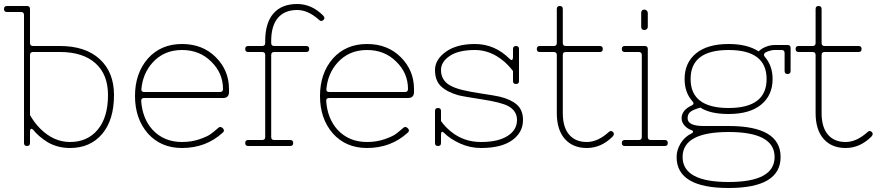

<svg xmlns="http://www.w3.org/2000/svg" viewBox="-24 -730 4386 960"><path d="M126 -455V-155Q147 -117 177 -87Q244 -20 326 -20Q413 -20 464.5 -81.5Q516 -143 516 -255Q516 -358 453 -414Q390 -470 276 -470H141Q126 -470 126 -455ZM126 -685V-515Q126 -500 141 -500H276Q403 -500 474.5 -434.5Q546 -369 546 -255Q546 -130 486.5 -60Q427 10 326 10Q264 10 214 -19Q168 -48 142 -81Q134 -88 130 -85Q126 -82 126 -71V-15Q126 0 111 0Q96 0 96 -15V-655Q96 -670 81 -670H11Q-4 -670 -4 -685Q-4 -700 11 -700H111Q126 -700 126 -685Z M886 -20Q934 -20 974 -34Q1014 -48 1030 -60Q1046 -72 1069 -92Q1079 -100 1091 -88Q1101 -76 1090 -67Q1006 10 886 10Q781 10 716 -62Q651 -136 651 -250Q651 -364 716 -438Q781 -510 886 -510Q989 -510 1055 -444Q1121 -378 1121 -285V-270Q1121 -240 1091 -240H697Q681 -240 682 -225Q688 -138 738 -82Q795 -20 886 -20ZM683 -285Q681 -270 697 -270H1076Q1091 -270 1091 -285Q1091 -365 1032 -422Q974 -480 886 -480Q795 -480 738 -416Q690 -362 683 -285Z M1462 -710Q1534 -710 1591 -653Q1604 -640 1593 -630Q1582 -620 1572 -630Q1517 -680 1462 -680Q1399 -680 1365.5 -640.5Q1332 -601 1332 -525V-515Q1332 -500 1347 -500H1507Q1522 -500 1522 -485Q1522 -470 1507 -470H1347Q1332 -470 1332 -455V-45Q1332 -30 1347 -30H1427Q1442 -30 1442 -15Q1442 0 1427 0H1217Q1202 0 1202 -15Q1202 -30 1217 -30H1287Q1302 -30 1302 -45V-455Q1302 -470 1287 -470H1217Q1202 -470 1202 -485Q1202 -500 1217 -500H1287Q1302 -500 1302 -515V-525Q1302 -615 1343 -662.5Q1384 -710 1462 -710Z M1811 -20Q1859 -20 1899 -34Q1939 -48 1955 -60Q1971 -72 1994 -92Q2004 -100 2016 -88Q2026 -76 2015 -67Q1931 10 1811 10Q1706 10 1641 -62Q1576 -136 1576 -250Q1576 -364 1641 -438Q1706 -510 1811 -510Q1914 -510 1980 -444Q2046 -378 2046 -285V-270Q2046 -240 2016 -240H1622Q1606 -240 1607 -225Q1613 -138 1663 -82Q1720 -20 1811 -20ZM1608 -285Q1606 -270 1622 -270H2001Q2016 -270 2016 -285Q2016 -365 1957 -422Q1899 -480 1811 -480Q1720 -480 1663 -416Q1615 -362 1608 -285Z M2381 -20Q2466 -20 2513.5 -50Q2561 -80 2561 -130Q2561 -175 2518 -199Q2484 -218 2386.5 -233Q2289 -248 2267 -254Q2211 -270 2181 -298.5Q2151 -327 2151 -380Q2151 -432 2205 -471Q2259 -510 2351 -510Q2450 -510 2525 -435Q2534 -427 2537.5 -431Q2541 -435 2541 -445V-485Q2541 -500 2556 -500Q2571 -500 2571 -485V-325Q2571 -310 2556 -310Q2541 -310 2541 -325V-375Q2515 -408 2491 -427Q2426 -480 2351 -480Q2269 -480 2225 -450.5Q2181 -421 2181 -380Q2181 -332 2221 -306Q2247 -290 2288.5 -280Q2330 -270 2388 -261.5Q2446 -253 2473 -247Q2529 -234 2560 -207Q2591 -180 2591 -130Q2591 -68 2537 -29Q2483 10 2381 10Q2326 10 2276.5 -12.5Q2227 -35 2197 -65Q2181 -81 2181 -55V-15Q2181 0 2166 0Q2151 0 2151 -15V-175Q2151 -190 2166 -190Q2181 -190 2181 -175V-125Q2202 -95 2231 -72Q2295 -20 2381 -20Z M2910 -20Q2965 -20 3020 -70Q3031 -80 3041 -70Q3051 -60 3039 -47Q2982 10 2910 10Q2840 10 2800 -35.5Q2760 -81 2760 -165V-455Q2760 -470 2745 -470H2675Q2660 -470 2660 -485Q2660 -500 2675 -500H2745Q2760 -500 2760 -515V-685Q2760 -700 2775 -700Q2790 -700 2790 -685V-515Q2790 -500 2805 -500H2975Q2990 -500 2990 -485Q2990 -470 2975 -470H2805Q2790 -470 2790 -455V-165Q2790 -94 2821.5 -57Q2853 -20 2910 -20Z M3300 -30Q3315 -30 3315 -15Q3315 0 3300 0H3100Q3085 0 3085 -15Q3085 -30 3100 -30H3170Q3185 -30 3185 -45V-455Q3185 -470 3170 -470H3100Q3085 -470 3085 -485Q3085 -500 3100 -500H3200Q3215 -500 3215 -485V-45Q3215 -30 3230 -30ZM3198 -580Q3182 -580 3182 -596V-665Q3182 -682 3198 -682Q3205 -682 3210 -677Q3215 -672 3215 -665V-596Q3215 -589 3210 -584.5Q3205 -580 3198 -580Z M3849 55Q3849 -70 3619 -70Q3389 -70 3389 55Q3389 180 3619 180Q3849 180 3849 55ZM3429 -335Q3429 -190 3619 -190Q3809 -190 3809 -335Q3809 -480 3619 -480Q3429 -480 3429 -335ZM3434 -63Q3441 -66 3441 -71.5Q3441 -77 3434 -79Q3413 -86 3398.5 -102.5Q3384 -119 3384 -139Q3384 -180 3437 -204Q3450 -212 3437 -225Q3399 -268 3399 -335Q3399 -416 3456 -463Q3513 -510 3619 -510Q3713 -510 3769 -473Q3777 -481 3790 -489Q3820 -505 3849 -505H3914Q3929 -505 3929 -490V-375Q3929 -360 3914 -360Q3899 -360 3899 -375V-465Q3899 -480 3884 -480H3849Q3834 -480 3815 -473L3802 -467Q3790 -456 3801 -445Q3839 -400 3839 -335Q3839 -254 3782 -207Q3725 -160 3619 -160Q3527 -160 3478 -192Q3445 -183 3429.5 -172Q3414 -161 3414 -139Q3414 -100 3494 -100H3619Q3879 -100 3879 55Q3879 210 3619 210Q3359 210 3359 55Q3359 20 3379 -13Q3399 -46 3434 -63Z M4204 -20Q4259 -20 4314 -70Q4325 -80 4335 -70Q4345 -60 4333 -47Q4276 10 4204 10Q4134 10 4094 -35.5Q4054 -81 4054 -165V-455Q4054 -470 4039 -470H3969Q3954 -470 3954 -485Q3954 -500 3969 -500H4039Q4054 -500 4054 -515V-685Q4054 -700 4069 -700Q4084 -700 4084 -685V-515Q4084 -500 4099 -500H4269Q4284 -500 4284 -485Q4284 -470 4269 -470H4099Q4084 -470 4084 -455V-165Q4084 -94 4115.5 -57Q4147 -20 4204 -20Z"/></svg>

Font: ClassicType
Style: Regular
Weight: 400
Version: Version 1.004